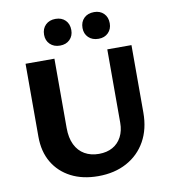

<svg xmlns="http://www.w3.org/2000/svg" viewBox="-94 -952 934 1048"><g transform="rotate(-10 372.5 -428.0)"><path d="M366 15Q280 15 216 -18Q152 -51 116.5 -111Q81 -171 81 -254V-658H241V-274Q241 -219 259.5 -181Q278 -143 312 -123.5Q346 -104 391 -104Q435 -104 467 -122Q499 -140 516.5 -173.5Q534 -207 534 -251V-658H668V-284Q668 -193 630.5 -126Q593 -59 525 -22Q457 15 366 15ZM284 -723Q250 -723 229 -743.5Q208 -764 208 -796Q208 -830 229 -850.5Q250 -871 284 -871Q318 -871 338.5 -850.5Q359 -830 359 -796Q359 -764 338.5 -743.5Q318 -723 284 -723ZM498 -723Q463 -723 442 -743.5Q421 -764 421 -796Q421 -830 442 -850.5Q463 -871 498 -871Q531 -871 551.5 -850.5Q572 -830 572 -796Q572 -764 551.5 -743.5Q531 -723 498 -723Z"/></g></svg>

Font: Ysabeau Office ExtraBold
Style: Regular
Weight: 800
Designer: Christian Thalmann (Catharsis Fonts)
Version: Version 2.001;gftools[0.9.30]; featfreeze: tnum,lnum,ss02